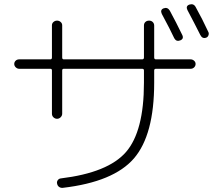

<svg xmlns="http://www.w3.org/2000/svg" viewBox="-20 -861 1040 915"><path d="M759.8 -821.3Q778.3 -828.1 789.1 -810.5Q819.3 -754.9 848.6 -694.3Q857.4 -675.8 838.9 -668.5Q820.3 -661.1 810.5 -678.7Q792 -718.8 751 -794.9Q742.2 -814.5 759.8 -821.3ZM912.1 -828.1Q944.3 -770.5 972.7 -709Q976.6 -702.1 973.6 -693.4Q970.7 -684.6 962.9 -681.6Q944.3 -674.8 934.6 -694.3Q906.2 -751 873 -813.5Q864.3 -832 881.8 -838.9Q902.3 -845.7 912.1 -828.1ZM71.3 -533.2Q62.5 -533.2 55.2 -540Q47.9 -546.9 47.9 -556.2Q47.9 -565.4 54.7 -571.8Q61.5 -578.1 71.3 -578.1H219.7Q227.5 -578.1 227.5 -586.9V-740.2Q227.5 -750 234.9 -756.3Q242.2 -762.7 252 -762.7Q261.7 -762.7 269 -756.3Q276.4 -750 276.4 -740.2V-586.9Q276.4 -578.1 284.2 -578.1H657.2Q666 -578.1 666 -586.9V-739.3Q666 -750 672.9 -756.3Q679.7 -762.7 690.4 -762.7Q701.2 -762.7 708 -755.9Q714.8 -749 714.8 -739.3V-586.9Q714.8 -578.1 723.6 -578.1H888.7Q897.5 -578.1 904.8 -571.8Q912.1 -565.4 912.1 -556.2Q912.1 -546.9 905.3 -540Q898.4 -533.2 888.7 -533.2H723.6Q714.8 -533.2 714.8 -525.4V-466.8Q714.8 -217.8 618.2 -106Q521.5 5.9 279.3 34.2Q269.5 35.2 261.7 29.8Q253.9 24.4 252 13.7Q250 4.9 255.4 -2.4Q260.7 -9.8 269.5 -10.7Q495.1 -38.1 580.6 -136.7Q666 -235.4 666 -466.8V-525.4Q666 -533.2 657.2 -533.2H284.2Q276.4 -533.2 276.4 -525.4V-319.3Q276.4 -309.6 269 -302.2Q261.7 -294.9 252 -294.9Q242.2 -294.9 234.9 -301.8Q227.5 -308.6 227.5 -319.3V-525.4Q227.5 -533.2 219.7 -533.2Z"/></svg>

Font: Rounded Mgen+ 1m light
Style: Regular
Weight: 200
Designer: [Source Han Sans]
Ryoko NISHIZUKA  (kana & ideographs); Paul D. Hunt (Latin, Greek & Cyrillic); Wenlong ZHANG  (bopomofo
Version: Version 1.059.20150602